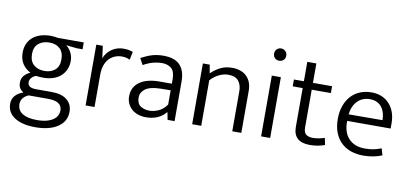

<svg xmlns="http://www.w3.org/2000/svg" viewBox="-80 -959 3116 1462"><g transform="rotate(10 1477.5 -228.0)"><path d="M56 -314Q56 -353 70 -383.5Q84 -414 109 -434.5Q134 -455 169 -465.5Q204 -476 245 -476Q262 -476 275.5 -474Q289 -472 302 -470H501V-417H457L373 -426Q398 -407 413 -377.5Q428 -348 428 -315Q428 -276 414 -245.5Q400 -215 375.5 -194Q351 -173 317 -162.5Q283 -152 243 -152Q229 -152 215.5 -153Q202 -154 188 -156Q165 -148 152.5 -132.5Q140 -117 140 -100Q140 -76 157.5 -66Q175 -56 203 -56H326Q404 -56 445 -22Q486 12 486 69Q486 144 422 187Q358 230 248 230Q148 230 89 192.5Q30 155 30 86Q30 49 52.5 24Q75 -1 114 -15Q96 -26 85.5 -42.5Q75 -59 75 -85Q75 -117 93.5 -138.5Q112 -160 141 -173Q105 -190 80.5 -225Q56 -260 56 -314ZM158 0Q131 11 115.5 30.5Q100 50 100 76Q100 125 139.5 149.5Q179 174 251 174Q295 174 326.5 165.5Q358 157 378 142.5Q398 128 407 110Q416 92 416 74Q416 52 407.5 37.5Q399 23 383.5 14.5Q368 6 347 3Q326 0 301 0ZM356 -312Q356 -368 325.5 -396Q295 -424 245 -424Q194 -424 161 -397Q128 -370 128 -316Q128 -259 160.5 -231.5Q193 -204 243 -204Q293 -204 324.5 -231Q356 -258 356 -312Z M598 0V-470H648L661 -376Q678 -421 718 -448.5Q758 -476 809 -476Q834 -476 852 -472Q870 -468 881 -463L868 -401Q856 -407 841 -411Q826 -415 806 -415Q777 -415 752 -404.5Q727 -394 708 -374Q689 -354 678 -323Q667 -292 667 -252V0Z M945 -428Q992 -453 1031.5 -464.5Q1071 -476 1119 -476Q1155 -476 1185.5 -467.5Q1216 -459 1238.5 -439Q1261 -419 1273.5 -386.5Q1286 -354 1286 -306V0H1232L1221 -57H1219Q1189 -22 1150.5 -6.5Q1112 9 1066 9Q1033 9 1004.5 -0.5Q976 -10 955.5 -28Q935 -46 923.5 -71Q912 -96 912 -127Q912 -164 927 -192Q942 -220 969.5 -239Q997 -258 1035.5 -267.5Q1074 -277 1121 -277H1216V-312Q1216 -372 1188 -395.5Q1160 -419 1114 -419Q1086 -419 1050.5 -410.5Q1015 -402 972 -378ZM1216 -226 1138 -225Q1055 -223 1020 -196Q985 -169 985 -130Q985 -83 1014 -64Q1043 -45 1083 -45Q1118 -45 1154 -61.5Q1190 -78 1216 -116Z M1492 0H1422V-470H1475L1486 -405Q1521 -438 1559.5 -457Q1598 -476 1648 -476Q1720 -476 1761 -436Q1802 -396 1802 -324V0H1732V-311Q1732 -358 1708 -388.5Q1684 -419 1628 -419Q1593 -419 1557 -401.5Q1521 -384 1492 -352Z M1955 0V-470H2025V0ZM1990 -591Q1970 -591 1956.5 -604Q1943 -617 1943 -638Q1943 -659 1956.5 -672.5Q1970 -686 1990 -686Q2008 -686 2022.5 -673Q2037 -660 2037 -638Q2037 -616 2023 -603.5Q2009 -591 1990 -591Z M2421 -417H2273V-126Q2273 -85 2292.5 -71Q2312 -57 2344 -57Q2369 -57 2393 -62Q2417 -67 2435 -73L2446 -20Q2426 -12 2396 -6Q2366 0 2331 0Q2203 0 2203 -117V-417H2126V-470H2203V-620H2273V-470H2421Z M2916 -230H2580V-221Q2580 -138 2625 -92Q2670 -46 2748 -46Q2783 -46 2813 -51.5Q2843 -57 2875 -70L2890 -18Q2862 -6 2824.5 1.5Q2787 9 2745 9Q2696 9 2653 -5Q2610 -19 2577.5 -48.5Q2545 -78 2526 -124Q2507 -170 2507 -234Q2507 -289 2523 -334Q2539 -379 2567.5 -410.5Q2596 -442 2636.5 -459Q2677 -476 2727 -476Q2770 -476 2804.5 -461.5Q2839 -447 2864 -420Q2889 -393 2902.5 -355Q2916 -317 2916 -271ZM2844 -282Q2844 -310 2837 -335.5Q2830 -361 2815.5 -380.5Q2801 -400 2778 -411.5Q2755 -423 2723 -423Q2665 -423 2627.5 -385Q2590 -347 2582 -281Z"/></g></svg>

Font: Mukta Mahee Light
Style: Regular
Weight: 300
Designer: Shuchita Grover, Noopur Datye, Girish Dalvi, Yashodeep Gholap
Foundry: Ek Type
Version: Version 2.538;PS 1.000;hotconv 16.6.51;makeotf.lib2.5.65220;